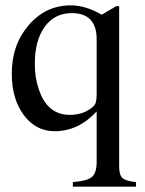

<svg xmlns="http://www.w3.org/2000/svg" viewBox="-20 -480 540 717"><path d="M488 217H252V200Q305 196 323 181Q341 166 341 124V-64Q273 10 184 10Q114 10 69 -50Q24 -110 24 -205Q24 -313 87.5 -386.5Q151 -460 244 -460Q300 -460 360 -425L414 -457H425V141Q425 173 437 184.5Q449 196 488 200ZM341 -127V-333Q341 -431 248 -431Q184 -431 147 -380Q110 -329 110 -241Q110 -189 125.5 -144.5Q141 -100 166 -78Q196 -51 241 -51Q294 -51 329 -83Q341 -93 341 -127Z"/></svg>

Font: STIX MathJax Main
Style: Regular
Weight: 400
Designer: MicroPress Inc., with final additions and corrections provided by Coen Hoffman, Elsevier (retired)
Version: Version 1.1.1